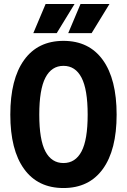

<svg xmlns="http://www.w3.org/2000/svg" viewBox="-20 -932 640 968"><path d="M300 16Q171 16 101.5 -80Q32 -176 32 -354Q32 -533 101.5 -629.5Q171 -726 300 -726Q429 -726 498.5 -629.5Q568 -533 568 -354Q568 -176 498.5 -80Q429 16 300 16ZM300 -110Q360 -110 391 -168.5Q422 -227 422 -354Q422 -481 391 -540.5Q360 -600 300 -600Q240 -600 209 -540.5Q178 -481 178 -354Q178 -227 209 -168.5Q240 -110 300 -110ZM148 -765 210 -912H356L266 -765ZM324 -765 386 -912H532L442 -765Z"/></svg>

Font: Geist Mono
Style: Bold
Weight: 700
Monospace: yes
Designer: Basement.studio, Andrés Briganti, Mateo Zaragoza
Foundry: Basement.studio, Vercel, Andrés Briganti, Guido Ferreyra, Mateo Zaragoza
Version: Version 1.500; ttfautohint (v1.8.4.7-5d5b)